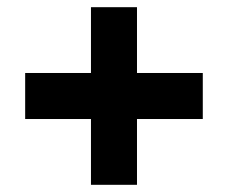

<svg xmlns="http://www.w3.org/2000/svg" viewBox="-20 -617 634 534"><path d="M233 -103H361V-286H544V-414H361V-597H233V-414H50V-286H233Z"/></svg>

Font: Finlandica
Style: Bold
Weight: 700
Designer: Niklas Ekholm, Juho Hiilivirta, Jaakko Suomalainen
Foundry: Helsinki Type Studio
Version: Version 2.000;Glyphs 3.2 (3202)